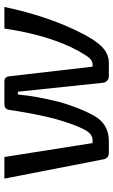

<svg xmlns="http://www.w3.org/2000/svg" viewBox="164 -692 528 897"><g transform="rotate(-90 428.5 -244.0)"><path d="M208 -76H222Q251 -76 271 -114Q294 -157 320 -247Q343 -331 363 -464Q366 -488 390 -488H496Q517 -488 520 -466L565 -76H577Q598 -76 618 -108Q658 -170 685 -247Q723 -351 743 -488H844Q812 -336 759 -208Q713 -100 676 -53Q636 0 584 0H520Q508 0 500 -7.5Q492 -15 490 -26L448 -425H435Q427 -335 398 -223Q371 -133 337 -71Q298 0 218 0H163Q137 0 132 -26L42 -488H143Z"/></g></svg>

Font: Exo 2.0 Medium
Style: Italic
Weight: 500
Italic angle: -8°
Designer: Natanael Gama
Version: Version 1.001;PS 001.001;hotconv 1.0.70;makeotf.lib2.5.58329